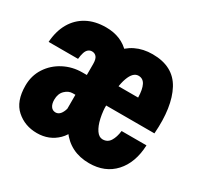

<svg xmlns="http://www.w3.org/2000/svg" viewBox="-129 -719 908 882"><g transform="rotate(30 325.0 -278.0)"><path d="M229 -119V-392Q229 -418 220 -429Q211 -440 196 -440Q185 -440 176.5 -433Q168 -426 163.5 -412Q159 -398 157 -378H1Q5 -437 29.5 -479.5Q54 -522 96.5 -545Q139 -568 197 -568Q279 -568 327.5 -514Q376 -460 376 -362V-119ZM163 12Q99 12 54 -28Q9 -68 9 -151Q9 -204 36 -245.5Q63 -287 108 -310.5Q153 -334 206 -334H241L239 -229H215Q193 -229 174.5 -211Q156 -193 156 -161Q156 -139 165 -126Q174 -113 190 -113Q213 -113 225.5 -144.5Q238 -176 236 -247L321 -159Q315 -74 271.5 -31Q228 12 163 12ZM440 12Q340 12 284.5 -65.5Q229 -143 229 -278Q229 -414 286.5 -491Q344 -568 444 -568Q554 -568 598.5 -485Q643 -402 632 -257H357L359 -362H485Q484 -405 472.5 -427.5Q461 -450 437 -450Q408 -450 391.5 -404.5Q375 -359 375 -271Q375 -228 383 -192Q391 -156 405.5 -135Q420 -114 439 -114Q465 -114 478.5 -135.5Q492 -157 496 -191H628Q624 -97 574 -42.5Q524 12 440 12Z"/></g></svg>

Font: Azeret Mono Thin
Style: Regular
Weight: 100
Designer: Martin Vácha
Foundry: Displaay
Version: Version 1.002